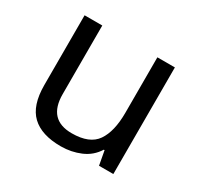

<svg xmlns="http://www.w3.org/2000/svg" viewBox="-122 -681 863 836"><g transform="rotate(30 309.0 -263.0)"><path d="M533 -536V0H461L448 -71H444Q418 -29 372 -9.5Q326 10 274 10Q177 10 128 -36.5Q79 -83 79 -185V-536H168V-191Q168 -63 287 -63Q376 -63 410.5 -113Q445 -163 445 -257V-536Z"/></g></svg>

Font: RS Noto Sans
Style: Regular
Weight: 400
Designer: Monotype Design Team
Foundry: Monotype Imaging Inc.
Version: Version 3.10